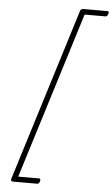

<svg xmlns="http://www.w3.org/2000/svg" viewBox="-71 -1120 724 1240"><g transform="rotate(5 291.5 -500.0)"><path d="M581 -1057Q578 -1048 574 -1044Q570 -1040 565 -1040H429L93 40H229Q234 40 236 44Q238 48 236 58Q233 67 228.5 71Q224 75 219 75H64Q46 75 49 60L397 -1060Q401 -1075 420 -1075H575Q580 -1075 582 -1071Q584 -1067 581 -1057Z"/></g></svg>

Font: Playwrite US Trad Thin
Style: Regular
Weight: 250
Designer: Veronika Burian, José Scaglione
Foundry: TypeTogether
Version: Version 1.003